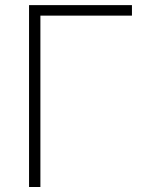

<svg xmlns="http://www.w3.org/2000/svg" viewBox="-20 -748 595 768"><path d="M507.8 -727.5V-685.5H141.6V0H96.2V-727.5Z"/></svg>

Font: Inter 20pt ExtraLight
Style: Regular
Weight: 250
Version: Version 4.001;git-66647c0bb